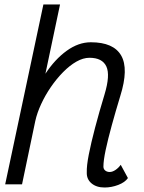

<svg xmlns="http://www.w3.org/2000/svg" viewBox="-20 -820 640 854"><path d="M517 -87 549 -28Q536 -9 506 2.5Q476 14 445 14Q409 14 387 -4.5Q365 -23 366 -53Q365 -82 375 -133Q385 -184 403 -252.5Q421 -321 445 -400Q471 -486 453 -524.5Q435 -563 378 -563Q350 -563 320 -546Q290 -529 260.5 -499Q231 -469 206 -432.5Q181 -396 163 -357Q145 -318 137 -282L78 0H3L173 -800H247L182 -492Q224 -556 276.5 -594Q329 -632 384 -632Q485 -632 519 -573Q553 -514 515 -393Q494 -324 477 -262Q460 -200 450 -153Q440 -106 440 -79Q440 -68 448 -61.5Q456 -55 468 -55Q480 -55 493.5 -64Q507 -73 517 -87Z"/></svg>

Font: Victor Mono
Style: Italic
Weight: 400
Italic angle: -12°
Monospace: yes
Designer: Rune Bjørnerås
Version: Version 1.561;gftools[0.9.30]